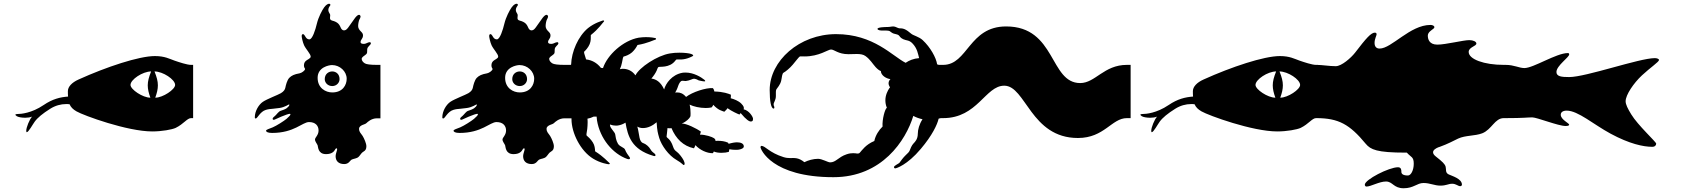

<svg xmlns="http://www.w3.org/2000/svg" viewBox="-20 -788 9040 1024"><path d="M792 -87C843 -87 898 -97 917 -106C960 -127 978 -158 999 -158H1010V-442H999C978 -442 936 -456 910 -465C884 -474 859 -489 806 -489C721 -489 547 -431 399 -364C363 -348 342 -325 342 -302C342 -291 342 -281 343 -273C301 -270 260 -260 213 -228C148 -184 91 -180 74 -180C66 -180 62 -178 62 -176C62 -174 66 -171 70 -168C79 -163 96 -160 115 -160C128 -160 141 -162 151 -166C137 -151 120 -108 120 -91C120 -85 121 -83 123 -83C132 -83 154 -124 165 -139C180 -160 208 -183 248 -208C275 -225 304 -233 333 -233C338 -233 344 -233 351 -232C358 -216 369 -205 388 -194C426 -172 659 -87 792 -87ZM676 -335C676 -364 741 -407 786 -407C774 -377 768 -355 768 -333C768 -312 773 -292 782 -267C741 -267 676 -311 676 -335ZM804 -407C849 -407 914 -364 914 -335C914 -311 849 -267 808 -267C817 -292 822 -312 822 -333C822 -355 816 -377 804 -407Z M1816 87C1841 87 1846 68 1856 63C1866 58 1883 58 1893 48C1903 38 1907 27 1918 21C1929 15 1934 7 1934 -8C1934 -23 1922 -50 1914 -63C1906 -76 1895 -83 1895 -101C1895 -112 1904 -117 1912 -121C1920 -125 1929 -126 1935 -132C1940 -137 1961 -157 1990 -157H2009V-442H1990C1956 -442 1934 -445 1926 -450C1916 -456 1909 -465 1909 -474C1909 -483 1922 -490 1927 -494C1935 -500 1938 -503 1938 -511C1938 -519 1938 -529 1941 -534C1944 -539 1951 -546 1954 -549C1957 -552 1958 -555 1958 -557C1958 -561 1955 -563 1952 -563C1942 -563 1932 -554 1922 -554C1912 -554 1903 -555 1903 -564C1903 -570 1906 -575 1909 -579C1912 -583 1916 -590 1916 -599C1916 -608 1912 -613 1905 -620C1898 -627 1890 -636 1890 -649C1890 -662 1894 -679 1897 -684C1900 -689 1903 -696 1903 -699C1903 -702 1901 -709 1895 -709C1889 -709 1882 -703 1874 -693C1868 -686 1850 -658 1837 -641C1828 -629 1822 -626 1814 -626C1806 -626 1800 -634 1798 -639C1796 -644 1791 -655 1784 -662C1777 -669 1765 -675 1752 -678C1740 -681 1740 -688 1740 -693C1740 -696 1741 -701 1741 -705C1741 -707 1741 -710 1740 -712C1737 -719 1731 -725 1731 -735C1731 -745 1738 -755 1739 -756C1740 -757 1742 -759 1742 -762C1742 -765 1740 -768 1735 -768C1730 -768 1720 -764 1709 -749C1698 -734 1678 -696 1670 -662C1662 -628 1646 -578 1630 -578C1621 -578 1615 -583 1611 -589C1607 -595 1602 -606 1596 -606C1590 -606 1589 -600 1589 -595C1589 -590 1594 -563 1602 -546C1612 -525 1637 -500 1637 -486C1637 -476 1618 -470 1611 -463C1606 -458 1601 -452 1601 -439C1601 -426 1607 -424 1607 -420C1607 -412 1589 -399 1578 -397C1549 -392 1535 -385 1523 -373C1511 -361 1504 -332 1502 -321C1500 -310 1493 -300 1478 -291C1463 -282 1404 -260 1382 -245C1360 -230 1339 -196 1339 -162C1339 -158 1341 -156 1344 -156C1353 -156 1367 -193 1398 -202C1411 -206 1422 -207 1436 -208C1446 -209 1456 -210 1470 -212C1499 -216 1519 -231 1521 -231C1523 -231 1523 -231 1523 -228C1523 -223 1514 -215 1509 -211C1504 -207 1488 -200 1477 -197C1466 -194 1456 -178 1448 -171C1440 -164 1434 -160 1434 -154C1434 -151 1436 -149 1439 -149C1442 -149 1445 -150 1449 -152C1463 -159 1496 -173 1509 -177C1516 -179 1522 -181 1525 -181C1528 -181 1529 -180 1529 -178C1529 -174 1521 -165 1508 -154C1495 -143 1454 -117 1435 -109C1416 -101 1399 -97 1399 -91C1399 -85 1408 -79 1431 -79C1549 -79 1593 -137 1628 -137C1663 -137 1679 -117 1679 -92C1679 -67 1660 -55 1660 -44C1660 -33 1671 -21 1674 -13C1677 -5 1675 34 1719 34C1751 34 1762 19 1767 10C1770 4 1773 3 1775 3C1778 3 1779 7 1777 14C1774 25 1770 36 1770 45C1770 70 1785 87 1816 87ZM1674 -373C1674 -430 1735 -441 1751 -441C1793 -441 1829 -407 1829 -368C1829 -335 1808 -295 1752 -295C1717 -295 1674 -318 1674 -373ZM1712 -366C1712 -346 1729 -329 1752 -329C1775 -329 1791 -347 1791 -366C1791 -393 1772 -407 1752 -407C1732 -407 1712 -393 1712 -366Z M2816 87C2841 87 2846 68 2856 63C2866 58 2883 58 2893 48C2903 38 2907 27 2918 21C2929 15 2934 7 2934 -8C2934 -23 2922 -50 2914 -63C2906 -76 2895 -83 2895 -101C2895 -112 2904 -117 2912 -121C2920 -125 2929 -126 2935 -132C2940 -137 2961 -157 2990 -157H3009V-442H2990C2956 -442 2934 -445 2926 -450C2916 -456 2909 -465 2909 -474C2909 -483 2922 -490 2927 -494C2935 -500 2938 -503 2938 -511C2938 -519 2938 -529 2941 -534C2944 -539 2951 -546 2954 -549C2957 -552 2958 -555 2958 -557C2958 -561 2955 -563 2952 -563C2942 -563 2932 -554 2922 -554C2912 -554 2903 -555 2903 -564C2903 -570 2906 -575 2909 -579C2912 -583 2916 -590 2916 -599C2916 -608 2912 -613 2905 -620C2898 -627 2890 -636 2890 -649C2890 -662 2894 -679 2897 -684C2900 -689 2903 -696 2903 -699C2903 -702 2901 -709 2895 -709C2889 -709 2882 -703 2874 -693C2868 -686 2850 -658 2837 -641C2828 -629 2822 -626 2814 -626C2806 -626 2800 -634 2798 -639C2796 -644 2791 -655 2784 -662C2777 -669 2765 -675 2752 -678C2740 -681 2740 -688 2740 -693C2740 -696 2741 -701 2741 -705C2741 -707 2741 -710 2740 -712C2737 -719 2731 -725 2731 -735C2731 -745 2738 -755 2739 -756C2740 -757 2742 -759 2742 -762C2742 -765 2740 -768 2735 -768C2730 -768 2720 -764 2709 -749C2698 -734 2678 -696 2670 -662C2662 -628 2646 -578 2630 -578C2621 -578 2615 -583 2611 -589C2607 -595 2602 -606 2596 -606C2590 -606 2589 -600 2589 -595C2589 -590 2594 -563 2602 -546C2612 -525 2637 -500 2637 -486C2637 -476 2618 -470 2611 -463C2606 -458 2601 -452 2601 -439C2601 -426 2607 -424 2607 -420C2607 -412 2589 -399 2578 -397C2549 -392 2535 -385 2523 -373C2511 -361 2504 -332 2502 -321C2500 -310 2493 -300 2478 -291C2463 -282 2404 -260 2382 -245C2360 -230 2339 -196 2339 -162C2339 -158 2341 -156 2344 -156C2353 -156 2367 -193 2398 -202C2411 -206 2422 -207 2436 -208C2446 -209 2456 -210 2470 -212C2499 -216 2519 -231 2521 -231C2523 -231 2523 -231 2523 -228C2523 -223 2514 -215 2509 -211C2504 -207 2488 -200 2477 -197C2466 -194 2456 -178 2448 -171C2440 -164 2434 -160 2434 -154C2434 -151 2436 -149 2439 -149C2442 -149 2445 -150 2449 -152C2463 -159 2496 -173 2509 -177C2516 -179 2522 -181 2525 -181C2528 -181 2529 -180 2529 -178C2529 -174 2521 -165 2508 -154C2495 -143 2454 -117 2435 -109C2416 -101 2399 -97 2399 -91C2399 -85 2408 -79 2431 -79C2549 -79 2593 -137 2628 -137C2663 -137 2679 -117 2679 -92C2679 -67 2660 -55 2660 -44C2660 -33 2671 -21 2674 -13C2677 -5 2675 34 2719 34C2751 34 2762 19 2767 10C2770 4 2773 3 2775 3C2778 3 2779 7 2777 14C2774 25 2770 36 2770 45C2770 70 2785 87 2816 87ZM2674 -373C2674 -430 2735 -441 2751 -441C2793 -441 2829 -407 2829 -368C2829 -335 2808 -295 2752 -295C2717 -295 2674 -318 2674 -373ZM2712 -366C2712 -346 2729 -329 2752 -329C2775 -329 2791 -347 2791 -366C2791 -393 2772 -407 2752 -407C2732 -407 2712 -393 2712 -366Z M3782 29C3784 26 3786 23 3787 20C3798 25 3813 27 3828 27C3843 27 3857 25 3867 22C3868 17 3869 12 3870 8C3880 10 3892 11 3902 11C3909 11 3916 11 3921 10C3936 7 3947 2 3947 -7C3947 -23 3930 -29 3910 -29C3904 -29 3898 -28 3891 -27C3883 -26 3874 -23 3866 -21C3865 -23 3864 -25 3863 -27C3846 -35 3825 -37 3811 -37C3804 -37 3799 -37 3796 -36C3797 -43 3792 -48 3788 -51C3778 -58 3743 -70 3713 -70C3715 -76 3717 -81 3718 -86C3697 -102 3638 -131 3616 -129C3642 -140 3657 -157 3661 -165C3663 -168 3663 -175 3663 -184C3663 -197 3662 -214 3658 -230C3678 -220 3712 -212 3744 -212C3754 -212 3765 -213 3775 -215C3780 -220 3782 -224 3784 -229C3812 -199 3829 -198 3843 -192C3850 -199 3856 -204 3860 -211C3880 -196 3917 -179 3924 -177L3930 -185C3961 -148 3976 -140 3984 -140C3993 -140 3996 -144 3996 -153V-156C3995 -166 3975 -199 3946 -205C3949 -213 3948 -221 3933 -236C3919 -250 3894 -260 3877 -264C3878 -269 3878 -274 3878 -278V-283C3866 -288 3839 -299 3790 -300C3789 -306 3787 -312 3782 -318C3746 -321 3672 -297 3639 -271C3623 -290 3607 -295 3592 -295C3588 -295 3585 -295 3581 -294C3586 -303 3592 -314 3597 -330C3601 -342 3609 -356 3617 -357C3622 -358 3628 -356 3635 -356H3638C3658 -358 3673 -368 3680 -368C3683 -368 3685 -368 3688 -367C3698 -365 3703 -360 3707 -359C3714 -358 3728 -354 3736 -354C3739 -354 3741 -354 3741 -356C3741 -358 3740 -360 3736 -363C3719 -377 3679 -401 3637 -401C3631 -401 3626 -401 3620 -400C3563 -390 3530 -342 3522 -311C3504 -351 3479 -366 3454 -369C3466 -383 3476 -398 3482 -411C3485 -418 3487 -426 3491 -430C3496 -435 3551 -423 3582 -465C3585 -469 3587 -471 3591 -471C3602 -471 3613 -470 3626 -472C3639 -474 3653 -478 3669 -486C3673 -488 3678 -490 3677 -493C3676 -495 3675 -497 3667 -500C3656 -504 3631 -507 3604 -507C3587 -507 3569 -506 3553 -503C3485 -492 3389 -428 3369 -386C3351 -412 3325 -421 3303 -421C3299 -421 3296 -421 3292 -420L3286 -419C3291 -430 3295 -442 3297 -453C3302 -476 3302 -486 3308 -487C3314 -488 3337 -496 3351 -509C3365 -522 3374 -536 3380 -548C3434 -557 3467 -575 3474 -576C3481 -577 3480 -584 3475 -585C3472 -586 3452 -590 3425 -590C3413 -590 3400 -589 3386 -587C3303 -572 3219 -495 3196 -425C3192 -425 3189 -426 3185 -426C3163 -454 3135 -468 3106 -471L3104 -477C3097 -500 3092 -510 3097 -514C3101 -517 3118 -535 3125 -553C3132 -570 3131 -587 3131 -601C3174 -635 3194 -667 3199 -671C3204 -675 3202 -679 3198 -679H3196C3192 -677 3152 -667 3116 -638C3063 -594 3028 -512 3026 -444C3025 -443 3025 -442 3024 -442H2999H2989L2990 -157H3019C3021 -157 3025 -157 3028 -157V-152C3028 -79 3076 17 3143 58C3182 82 3222 88 3227 88C3232 88 3235 84 3229 80C3223 76 3200 48 3154 19C3153 4 3152 -12 3142 -28C3132 -45 3114 -61 3110 -64C3105 -68 3109 -76 3112 -100C3113 -111 3114 -122 3114 -134C3114 -141 3114 -148 3113 -155C3125 -157 3136 -161 3146 -166H3149C3153 -166 3158 -166 3162 -166L3164 -146C3180 -49 3247 32 3326 60C3336 63 3340 60 3340 56C3340 54 3339 51 3337 49C3332 43 3318 23 3314 11C3310 -2 3287 -4 3276 -21C3265 -39 3263 -60 3261 -72C3259 -83 3236 -104 3234 -116L3233 -124C3244 -120 3254 -118 3265 -118C3269 -118 3273 -118 3277 -119C3290 -121 3303 -126 3316 -134C3328 -63 3348 9 3464 43C3472 46 3476 44 3476 40C3476 37 3475 35 3472 32C3463 24 3457 22 3449 8C3441 -6 3425 -20 3410 -25C3400 -28 3394 -39 3391 -53C3386 -75 3385 -94 3379 -113C3387 -108 3397 -105 3409 -105C3436 -105 3461 -118 3482 -136C3485 -89 3488 -80 3496 -52C3508 -12 3546 41 3588 65C3620 83 3623 94 3628 92C3632 90 3632 85 3630 77C3627 65 3613 45 3600 31C3588 18 3577 17 3570 -5C3555 -51 3535 -51 3535 -60C3535 -65 3539 -86 3540 -105C3546 -104 3552 -103 3556 -104L3561 -105C3585 -48 3624 -9 3681 3C3684 -2 3687 -8 3689 -14C3712 12 3751 30 3782 29Z M4425 157C4684 157 4811 -39 4851 -170C4865 -162 4882 -156 4900 -152C4883 -126 4875 -97 4875 -75C4875 -46 4860 -31 4853 -24C4842 -13 4835 6 4832 14C4829 22 4822 29 4810 40C4798 51 4782 73 4778 79C4774 85 4748 95 4748 103C4748 107 4750 110 4755 110C4759 110 4818 93 4891 6C4952 -66 4979 -124 4986 -155C4991 -157 4996 -158 5000 -158H5010V-442H4989C4986 -442 4982 -443 4978 -445C4973 -480 4942 -536 4901 -574C4882 -592 4850 -599 4840 -608C4830 -617 4814 -629 4803 -633C4792 -637 4785 -637 4777 -637C4769 -637 4756 -647 4745 -647C4734 -647 4726 -644 4713 -644C4700 -644 4660 -643 4660 -634C4660 -626 4679 -625 4688 -625C4697 -625 4719 -626 4725 -622C4731 -618 4737 -612 4746 -609C4755 -606 4767 -605 4773 -600C4779 -595 4780 -587 4797 -579C4814 -571 4828 -575 4845 -558C4873 -530 4876 -499 4882 -478C4853 -476 4829 -466 4810 -453C4740 -488 4640 -606 4439 -606C4243 -606 4085 -463 4085 -308C4085 -249 4092 -209 4106 -209C4109 -209 4110 -212 4110 -216C4110 -220 4106 -222 4106 -232C4106 -242 4118 -254 4118 -276C4118 -293 4117 -306 4121 -312C4125 -318 4141 -336 4146 -356C4151 -376 4150 -396 4160 -401C4170 -406 4193 -425 4208 -443C4221 -458 4241 -485 4246 -487C4249 -488 4259 -487 4271 -487C4349 -487 4396 -524 4412 -524C4430 -524 4450 -499 4505 -499C4520 -499 4535 -500 4549 -500C4567 -500 4584 -498 4596 -489C4622 -470 4632 -450 4650 -430C4660 -419 4671 -411 4678 -409C4678 -387 4705 -369 4729 -366C4724 -361 4719 -354 4719 -344C4719 -337 4722 -329 4727 -321L4724 -319C4714 -304 4702 -281 4702 -253C4702 -241 4704 -227 4710 -213C4700 -209 4684 -150 4687 -113C4668 -95 4649 -66 4643 -36C4597 -17 4577 14 4566 26C4564 29 4560 31 4555 31H4552C4546 30 4539 29 4530 29C4521 29 4509 30 4495 35C4450 50 4439 78 4407 78C4396 78 4364 59 4343 59C4317 59 4290 67 4270 77C4238 51 4217 55 4193 55C4183 55 4172 54 4159 50C4082 26 4062 -10 4041 -10C4038 -10 4036 -7 4036 -3C4036 8 4096 157 4425 157Z M5346 -647C5147 -647 5142 -442 5010 -442H4990V-158H5010C5194 -158 5235 -331 5336 -331C5451 -331 5477 -52 5729 -52C5870 -52 5909 -158 5990 -158H6010V-442H5990C5867 -442 5822 -345 5741 -345C5577 -345 5613 -647 5346 -647Z M6792 -87C6843 -87 6898 -97 6917 -106C6960 -127 6978 -158 6999 -158H7010V-442H6999C6978 -442 6936 -456 6910 -465C6884 -474 6859 -489 6806 -489C6721 -489 6547 -431 6399 -364C6363 -348 6342 -325 6342 -302C6342 -291 6342 -281 6343 -273C6301 -270 6260 -260 6213 -228C6148 -184 6091 -180 6074 -180C6066 -180 6062 -178 6062 -176C6062 -174 6066 -171 6070 -168C6079 -163 6096 -160 6115 -160C6128 -160 6141 -162 6151 -166C6137 -151 6120 -108 6120 -91C6120 -85 6121 -83 6123 -83C6132 -83 6154 -124 6165 -139C6180 -160 6208 -183 6248 -208C6275 -225 6304 -233 6333 -233C6338 -233 6344 -233 6351 -232C6358 -216 6369 -205 6388 -194C6426 -172 6659 -87 6792 -87ZM6676 -335C6676 -364 6741 -407 6786 -407C6774 -377 6768 -355 6768 -333C6768 -312 6773 -292 6782 -267C6741 -267 6676 -311 6676 -335ZM6804 -407C6849 -407 6914 -364 6914 -335C6914 -311 6849 -267 6808 -267C6817 -292 6822 -312 6822 -333C6822 -355 6816 -377 6804 -407Z M7477 26C7479 26 7481 26 7483 26L7486 29C7506 51 7520 48 7520 85C7520 120 7505 148 7489 148C7461 148 7454 138 7454 129C7454 120 7454 104 7436 104C7388 104 7259 170 7259 197C7259 203 7263 207 7268 207C7291 207 7336 180 7372 180C7408 180 7412 216 7466 216C7520 216 7537 188 7572 188C7607 188 7630 202 7662 202C7694 202 7704 192 7725 192C7746 192 7756 205 7768 205C7773 205 7777 201 7777 197C7777 165 7725 151 7706 142C7687 133 7694 115 7690 101C7686 87 7674 75 7637 46C7627 38 7623 31 7623 24C7623 12 7638 3 7650 -2L7659 -5C7701 -20 7732 -37 7757 -49C7796 -67 7845 -62 7885 -77C7936 -97 7952 -158 8000 -158H8010V-442H8000C7895 -442 7813 -472 7813 -511C7813 -537 7854 -541 7854 -556C7854 -566 7837 -574 7816 -574C7784 -574 7690 -550 7646 -550C7602 -550 7595 -580 7595 -598C7595 -616 7615 -627 7625 -635C7629 -638 7630 -641 7630 -643C7630 -650 7621 -655 7609 -655C7500 -655 7402 -529 7338 -529C7322 -529 7311 -538 7311 -559C7311 -581 7322 -598 7322 -606C7322 -610 7318 -614 7313 -614C7292 -614 7266 -584 7207 -507C7185 -479 7135 -435 7104 -435C7069 -435 7033 -442 7000 -442H6990V-158H7000C7119 -158 7178 -125 7264 -21C7290 10 7323 26 7477 26Z M8792 -5C8807 -5 8813 -14 8813 -22C8813 -31 8715 -120 8680 -178C8661 -209 8650 -231 8650 -248C8650 -282 8693 -345 8737 -386C8782 -428 8828 -458 8828 -468C8828 -474 8817 -478 8806 -478C8723 -478 8439 -377 8349 -377C8308 -377 8281 -380 8281 -404C8281 -438 8349 -482 8349 -498C8349 -502 8347 -505 8342 -505C8280 -505 8159 -425 8110 -425C8082 -425 8055 -442 8010 -442H7990V-158H8010C8107 -158 8127 -162 8152 -162C8177 -162 8291 -116 8330 -116C8343 -116 8349 -119 8349 -123C8349 -131 8304 -150 8304 -176C8304 -190 8316 -198 8336 -198C8396 -198 8479 -124 8570 -75C8670 -21 8744 -5 8792 -5Z"/></svg>

Font: Teranoptia Furiae
Style: Regular
Weight: 400
Designer: Ariel Martín Pérez
Foundry: Tunera Type Foundry
Version: Version 1.001;FEAKit 1.0